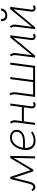

<svg xmlns="http://www.w3.org/2000/svg" viewBox="1519 -2273 737 3869"><g transform="rotate(-90 1887.5 -338.5)"><path d="M-27 -56 7 -73Q12 -57 23.5 -47Q35 -37 50 -37Q77 -37 91 -55Q105 -73 119 -116L215 -500H258L393 -91L637 -500H680L672 0H631L640 -432L404 -36H370L238 -431L161 -115Q147 -58 121 -26.5Q95 5 51 5Q22 5 3 -9.5Q-16 -24 -27 -56Z M799 -182Q799 -206 802 -231Q811 -300 842 -362.5Q873 -425 926 -465Q979 -505 1050 -505Q1118 -505 1162 -469Q1206 -433 1206 -373Q1206 -360 1205 -353Q1195 -281 1133 -243Q1071 -205 972 -205L842 -204Q839 -120 876.5 -74.5Q914 -29 991 -29Q1035 -29 1073.5 -42.5Q1112 -56 1154 -81L1172 -50Q1084 9 990 9Q895 9 847 -42.5Q799 -94 799 -182ZM1166 -374Q1166 -420 1132.5 -443.5Q1099 -467 1052 -467Q992 -467 946.5 -430Q901 -393 875 -340.5Q849 -288 845 -242L975 -243Q1058 -243 1112 -275Q1166 -307 1166 -374Z M1679 -63Q1679 -45 1687.5 -36.5Q1696 -28 1710 -28Q1728 -28 1743 -45L1771 -21Q1746 10 1708 10Q1676 10 1657 -9.5Q1638 -29 1638 -63Q1638 -73 1639 -78L1659 -226H1376L1346 0H1305L1353 -363Q1356 -387 1356 -405Q1356 -430 1350.5 -447Q1345 -464 1333 -482L1362 -507Q1382 -485 1392 -455Q1402 -425 1398 -394L1381 -266H1664L1695 -500H1736L1680 -75Q1679 -71 1679 -63Z M1921 -395Q1922 -401 1922 -414Q1922 -438 1916 -459.5Q1910 -481 1901 -492L1937 -517Q1948 -501 1955.5 -471.5Q1963 -442 1963 -413Q1963 -400 1962 -393L1915 -40H2167L2228 -500H2269L2208 -40H2458L2519 -500H2560L2494 0H1869Z M3066 -500H3111L3055 -75L3054 -64Q3054 -28 3086 -28Q3103 -28 3118 -45L3146 -21Q3121 10 3084 10Q3052 10 3033 -9Q3014 -28 3014 -61Q3014 -72 3015 -78L3062 -436L2700 0H2662L2708 -365Q2711 -389 2711 -407Q2711 -432 2705.5 -449.5Q2700 -467 2687 -484L2717 -509Q2734 -490 2744 -465Q2754 -440 2754 -413Q2754 -402 2753 -396L2709 -66Z M3639 -500H3684L3628 -75L3627 -64Q3627 -28 3659 -28Q3676 -28 3691 -45L3719 -21Q3694 10 3657 10Q3625 10 3606 -9Q3587 -28 3587 -61Q3587 -72 3588 -78L3635 -436L3273 0H3235L3281 -365Q3284 -389 3284 -407Q3284 -432 3278.5 -449.5Q3273 -467 3260 -484L3290 -509Q3307 -490 3317 -465Q3327 -440 3327 -413Q3327 -402 3326 -396L3282 -66ZM3398 -687 3439 -685Q3437 -646 3456 -623Q3475 -600 3514 -600Q3553 -600 3578.5 -623.5Q3604 -647 3612 -687L3653 -685Q3642 -624 3605.5 -592.5Q3569 -561 3512 -561Q3451 -561 3422 -594.5Q3393 -628 3398 -687Z"/></g></svg>

Font: Bellota Light
Style: Italic
Weight: 300
Italic angle: -7.5°
Designer: Kemie Guaida
Foundry: Kemie Guaida
Version: Version 4.001